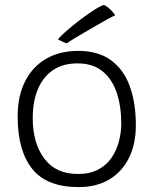

<svg xmlns="http://www.w3.org/2000/svg" viewBox="-20 -745 626 783"><path d="M300.5 18Q170.5 18 111.2 -56.5Q52 -131 52 -270Q52 -354.5 82.8 -414.2Q113.5 -474 169 -505.8Q224.5 -537.5 299 -537.5Q380.5 -537.5 432.5 -499.5Q484.5 -461.5 509.2 -393.5Q534 -325.5 534 -234.5Q534 -158 506 -101.2Q478 -44.5 425.8 -13.2Q373.5 18 300.5 18ZM297.5 -35.5Q347 -35.5 381 -53.8Q415 -72 435.5 -102.5Q456 -133 465.2 -169.2Q474.5 -205.5 474.5 -241.5Q474.5 -312 455.8 -367.5Q437 -423 397.5 -454.8Q358 -486.5 296 -486.5Q237 -486.5 196.2 -459Q155.5 -431.5 134.5 -381.2Q113.5 -331 113.5 -263Q113.5 -161.5 160.5 -98.5Q207.5 -35.5 297.5 -35.5ZM404 -725Q413.5 -720.5 422.5 -713Q431.5 -705.5 438.8 -697.2Q446 -689 450 -682.5Q441 -679 420.2 -667.8Q399.5 -656.5 374 -641.5Q348.5 -626.5 323 -611.8Q297.5 -597 278.2 -585.2Q259 -573.5 252 -568.5Q249 -569.5 244 -571.2Q239 -573 233.8 -575.5Q228.5 -578 223.8 -580.5Q219 -583 216.5 -584.5Q227.5 -598.5 252.2 -620Q277 -641.5 306.5 -664Q336 -686.5 362.5 -703.5Q389 -720.5 404 -725Z"/></svg>

Font: Grandstander Thin ExtraLight
Style: Regular
Weight: 250
Version: Version 1.200